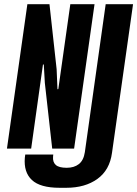

<svg xmlns="http://www.w3.org/2000/svg" viewBox="-20 -706 652 912"><path d="M263 186Q171 186 131.5 149Q92 112 98 43L100 28H233L232 39Q230 64 245 77.5Q260 91 297 91Q332 91 354.5 73.5Q377 56 383 17L482 -686H612L512 20Q501 102 442.5 144Q384 186 295 186ZM13 0 110 -686H215L249 -377L253 -282L257 -283L314 -686H429L332 0H228L193 -312L188 -400L184 -399L128 0Z"/></svg>

Font: Chivo Mono Medium SemiBold
Style: Italic
Weight: 600
Italic angle: -8.05°
Monospace: yes
Version: Version 1.008